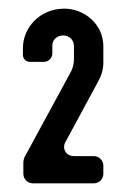

<svg xmlns="http://www.w3.org/2000/svg" viewBox="-20 -691 292 444"><path d="M219 -289V-308C219 -320 209 -330 197 -330H151C133 -330 123 -347 131 -362L204 -497C213 -513 219 -527 219 -547V-584C219 -635 175 -671 129 -671C71 -671 33 -626 33 -580V-564C33 -555 40 -548 49 -548H82C92 -548 101 -557 101 -567V-586C101 -598 111 -609 126 -609C140 -609 151 -599 151 -584V-554C151 -545 149 -536 145 -527L37 -328C36 -327 34 -319 34 -317V-289C34 -277 44 -267 56 -267H197C209 -267 219 -277 219 -289Z"/></svg>

Font: DIN Rundschrift
Style: Eng
Weight: 400
Width: 3
Version: Version 1.027